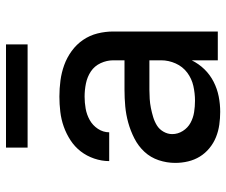

<svg xmlns="http://www.w3.org/2000/svg" viewBox="-77 -669 754 640"><g transform="rotate(-90 300.0 -349.0)"><path d="M247 8Q226 8 204.5 5Q183 2 163 -6Q143 -14 126 -28Q109 -42 98 -60Q87 -78 82 -99Q77 -120 77 -142Q77 -170 86 -197Q95 -224 114 -244.5Q133 -265 158.5 -278Q184 -291 211 -298.5Q238 -306 265.5 -308.5Q293 -311 321 -311H419V-348Q419 -370 409.5 -390.5Q400 -411 382 -423Q364 -435 342 -439.5Q320 -444 298 -444Q278 -444 258 -440.5Q238 -437 220 -427Q202 -417 190.5 -399.5Q179 -382 179 -362H83Q83 -387 91.5 -412Q100 -437 115.5 -457Q131 -477 152.5 -491Q174 -505 198 -513.5Q222 -522 247.5 -525Q273 -528 298 -528Q325 -528 351.5 -524.5Q378 -521 403 -512Q428 -503 450 -487Q472 -471 487 -449Q502 -427 508.5 -401Q515 -375 515 -348V0H419V-87Q407 -63 389 -44.5Q371 -26 347.5 -14Q324 -2 298.5 3Q273 8 247 8ZM284 -76Q309 -76 333.5 -81.5Q358 -87 378 -102Q398 -117 408.5 -140.5Q419 -164 419 -189V-228H321Q306 -228 290.5 -227Q275 -226 260 -223Q245 -220 230 -215.5Q215 -211 202 -203Q189 -195 181 -181Q173 -167 173 -152Q173 -133 183.5 -116.5Q194 -100 210.5 -91Q227 -82 246 -79Q265 -76 284 -76ZM128 -634V-706H472V-634Z"/></g></svg>

Font: Iosevka Fixed Medium Extended
Style: Regular
Weight: 500
Width: 7
Monospace: yes
Designer: Belleve Invis
Foundry: Belleve Invis
Version: Version 24.1.1; ttfautohint (v1.8.4)